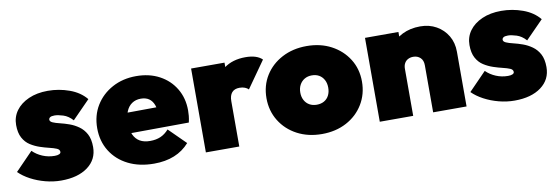

<svg xmlns="http://www.w3.org/2000/svg" viewBox="-46 -801 3235 1109"><g transform="rotate(-10 1571.5 -247.0)"><path d="M243 15Q197 15 151 3Q105 -9 65.5 -30Q26 -51 -1 -78L102 -184Q126 -160 159.5 -146Q193 -132 230 -132Q247 -132 256.5 -136.5Q266 -141 266 -149Q266 -163 249.5 -170Q233 -177 207.5 -183Q182 -189 153.5 -198.5Q125 -208 99 -224.5Q73 -241 57 -270.5Q41 -300 41 -346Q41 -393 67.5 -429.5Q94 -466 142.5 -487.5Q191 -509 255 -509Q320 -509 381 -487Q442 -465 478 -421L374 -315Q349 -343 319 -352.5Q289 -362 269 -362Q250 -362 242.5 -356.5Q235 -351 235 -343Q235 -332 251 -325Q267 -318 292.5 -312Q318 -306 346 -296Q374 -286 399.5 -268Q425 -250 441 -220.5Q457 -191 457 -144Q457 -71 399 -28Q341 15 243 15Z M788 12Q702 12 637 -20.5Q572 -53 535.5 -111.5Q499 -170 499 -246Q499 -321 534.5 -379Q570 -437 632 -470.5Q694 -504 772 -504Q849 -504 908 -472.5Q967 -441 1000.5 -385Q1034 -329 1034 -257Q1034 -242 1032.5 -225.5Q1031 -209 1026 -187L582 -184V-304L953 -307L862 -254Q862 -294 852.5 -319.5Q843 -345 824 -358Q805 -371 776 -371Q746 -371 724 -356Q702 -341 690.5 -313Q679 -285 679 -245Q679 -204 691.5 -176.5Q704 -149 728 -135Q752 -121 788 -121Q823 -121 849.5 -132.5Q876 -144 898 -169L996 -72Q959 -30 907 -9Q855 12 788 12Z M1093 0V-492H1289V0ZM1289 -266 1198 -347Q1236 -427 1286.5 -464.5Q1337 -502 1413 -502Q1447 -502 1471.5 -494Q1496 -486 1511 -471L1401 -315Q1394 -323 1380.5 -328.5Q1367 -334 1349 -334Q1319 -334 1304 -316.5Q1289 -299 1289 -266Z M1773 12Q1692 12 1628.5 -21.5Q1565 -55 1528.5 -114Q1492 -173 1492 -247Q1492 -321 1528 -379Q1564 -437 1627.5 -470.5Q1691 -504 1772 -504Q1853 -504 1916 -470.5Q1979 -437 2015.5 -379Q2052 -321 2052 -247Q2052 -173 2016 -114Q1980 -55 1917 -21.5Q1854 12 1773 12ZM1772 -160Q1797 -160 1815.5 -170.5Q1834 -181 1844 -200.5Q1854 -220 1854 -246Q1854 -272 1843.5 -291.5Q1833 -311 1815 -321.5Q1797 -332 1772 -332Q1748 -332 1729.5 -321Q1711 -310 1700.5 -290.5Q1690 -271 1690 -245Q1690 -220 1700.5 -200.5Q1711 -181 1729.5 -170.5Q1748 -160 1772 -160Z M2426 0V-276Q2426 -305 2409.5 -320.5Q2393 -336 2368 -336Q2351 -336 2337.5 -329Q2324 -322 2316.5 -308.5Q2309 -295 2309 -276L2233 -310Q2233 -370 2259.5 -413Q2286 -456 2332.5 -479Q2379 -502 2438 -502Q2491 -502 2532.5 -478.5Q2574 -455 2598 -414.5Q2622 -374 2622 -321V0ZM2113 0V-492H2309V0Z M2902 15Q2856 15 2810 3Q2764 -9 2724.5 -30Q2685 -51 2658 -78L2761 -184Q2785 -160 2818.5 -146Q2852 -132 2889 -132Q2906 -132 2915.5 -136.5Q2925 -141 2925 -149Q2925 -163 2908.5 -170Q2892 -177 2866.5 -183Q2841 -189 2812.5 -198.5Q2784 -208 2758 -224.5Q2732 -241 2716 -270.5Q2700 -300 2700 -346Q2700 -393 2726.5 -429.5Q2753 -466 2801.5 -487.5Q2850 -509 2914 -509Q2979 -509 3040 -487Q3101 -465 3137 -421L3033 -315Q3008 -343 2978 -352.5Q2948 -362 2928 -362Q2909 -362 2901.5 -356.5Q2894 -351 2894 -343Q2894 -332 2910 -325Q2926 -318 2951.5 -312Q2977 -306 3005 -296Q3033 -286 3058.5 -268Q3084 -250 3100 -220.5Q3116 -191 3116 -144Q3116 -71 3058 -28Q3000 15 2902 15Z"/></g></svg>

Font: Outfit Thin Black
Style: Regular
Weight: 900
Version: Version 1.100;gftools[0.9.27]